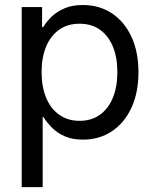

<svg xmlns="http://www.w3.org/2000/svg" viewBox="-20 -558 626 782"><path d="M68.4 204.1V-529.3H151.4V-447.8H156.2Q169.4 -470.2 190.9 -490.7Q212.4 -511.2 243.7 -524.4Q274.9 -537.6 316.9 -537.6Q384.8 -537.6 435.8 -503.7Q486.8 -469.7 515.4 -408.2Q543.9 -346.7 543.9 -263.7Q543.9 -181.2 515.6 -119.6Q487.3 -58.1 436.3 -23.7Q385.3 10.7 317.4 10.7Q275.9 10.7 245.1 -2.4Q214.4 -15.6 193.1 -36.6Q171.9 -57.6 157.2 -81.1H153.8V204.1ZM304.2 -65.9Q352.1 -65.9 386.5 -90.3Q420.9 -114.7 439.5 -159.4Q458 -204.1 458 -264.2Q458 -324.7 439.5 -368.9Q420.9 -413.1 386.7 -437.3Q352.5 -461.4 304.2 -461.4Q255.4 -461.4 220.7 -436.8Q186 -412.1 167.7 -367.9Q149.4 -323.7 149.4 -264.2Q149.4 -205.1 167.7 -160.4Q186 -115.7 220.9 -90.8Q255.9 -65.9 304.2 -65.9Z"/></svg>

Font: Inter 24pt
Style: Regular
Weight: 400
Designer: Rasmus Andersson
Foundry: rsms
Version: Version 4.001;git-66647c0bb